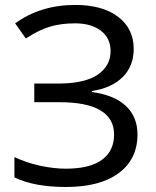

<svg xmlns="http://www.w3.org/2000/svg" viewBox="-20 -744 628 774"><path d="M519 -546.9Q519 -477.5 474.6 -433.3Q430.2 -389.2 350.1 -377V-373Q440.9 -360.8 487.5 -316.9Q534.2 -272.9 534.2 -202.1Q534.2 -102.1 458.5 -46.1Q382.8 9.8 246.1 9.8Q117.7 9.8 38.1 -28.8V-110.8Q86.4 -87.9 141.8 -75.9Q197.3 -64 245.1 -64Q341.8 -64 390.9 -99.6Q439.9 -135.3 439.9 -202.1Q439.9 -266.1 384.8 -299.1Q329.6 -332 220.2 -332H118.2V-407.2H214.8Q320.8 -407.2 373.3 -442.6Q425.8 -478 425.8 -538.1Q425.8 -589.8 387 -619.9Q348.1 -649.9 282.2 -649.9Q226.6 -649.9 181.9 -636.7Q137.2 -623.5 84 -588.9L41 -649.9Q144 -724.1 283.2 -724.1Q393.1 -724.1 456.1 -676.3Q519 -628.4 519 -546.9Z"/></svg>

Font: Noto Sans Southeast Asian
Style: Regular
Weight: 400
Designer: Monotype Design Team
Foundry: Monotype Imaging Inc.
Version: Version 1.06 uh; ttfautohint (v1.4.1)